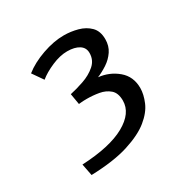

<svg xmlns="http://www.w3.org/2000/svg" viewBox="-123 -1035 701 719"><g transform="rotate(-30 227.5 -675.5)"><path d="M63 -474Q185 -480 249.5 -516Q314 -552 314 -606Q314 -639 296 -654.5Q278 -670 252 -674.5Q226 -679 200 -679Q186 -679 175.5 -678Q165 -677 165 -677L157 -724Q185 -730 217 -741Q249 -752 272 -772Q295 -792 295 -823Q295 -846 276 -858Q257 -870 225 -870Q194 -870 158 -854.5Q122 -839 99 -820L67 -866Q101 -893 150.5 -910.5Q200 -928 244 -928Q274 -928 303.5 -920Q333 -912 352.5 -892.5Q372 -873 372 -838Q372 -809 357.5 -787.5Q343 -766 321 -751.5Q299 -737 277 -728Q324 -723 359 -693.5Q394 -664 394 -614Q394 -587 380.5 -555Q367 -523 332 -494.5Q297 -466 234 -446Q171 -426 73 -423Z"/></g></svg>

Font: Rosario Light
Style: Regular
Weight: 300
Designer: Hector Gatti
Foundry: Omnibus Type
Version: Version 1.101; ttfautohint (v1.8.1.43-b0c9)